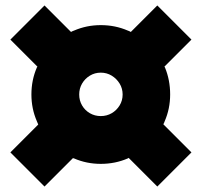

<svg xmlns="http://www.w3.org/2000/svg" viewBox="-20 -669 740 703"><path d="M349 -69Q297 -69 251 -89Q249 -90 247 -90L143 14L18 -111L120 -213Q117 -219 115 -225Q95 -271 95 -323Q95 -376 115 -422Q116 -424 117 -425L18 -524L143 -649L240 -552Q245 -555 251 -557Q297 -577 349 -577Q402 -577 448 -557Q454 -555 459 -552L556 -649L681 -524L582 -425Q583 -424 584 -422Q603 -376 603 -323Q603 -271 583 -225Q581 -219 578 -214L681 -111L556 14L451 -91Q450 -90 448 -89Q402 -69 349 -69ZM349 -244Q371 -244 389 -254.5Q407 -265 418 -283Q429 -301 429 -323Q429 -345 418 -363Q407 -381 389 -392Q371 -403 349 -403Q327 -403 309 -392Q291 -381 280.5 -363Q270 -345 270 -323Q270 -301 280.5 -283Q291 -265 309 -254.5Q327 -244 349 -244Z"/></svg>

Font: Montserrat Thin Black
Style: Regular
Weight: 900
Version: Version 9.000